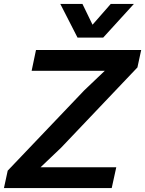

<svg xmlns="http://www.w3.org/2000/svg" viewBox="-28 -951 734 971"><path d="M-8 0 11 -88 398 -494 502 -593H355H132L154 -698H686L667 -610L281 -204L177 -105H324H560L537 0ZM277 -931H389L440 -826L532 -931H649L494 -761H364Z"/></svg>

Font: Azeret Mono Thin Medium
Style: Italic
Weight: 500
Italic angle: -12°
Version: Version 1.002